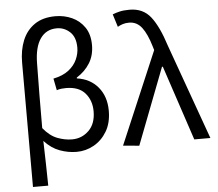

<svg xmlns="http://www.w3.org/2000/svg" viewBox="-63 -880 1310 1152"><g transform="rotate(-5 591.5 -304.5)"><path d="M89 200V-549Q89 -624 113 -682.5Q137 -741 186.5 -775Q236 -809 312 -809Q365 -809 411.5 -788Q458 -767 487 -724.5Q516 -682 516 -617Q516 -556 487.5 -509.5Q459 -463 408 -431V-426Q488 -415 535 -358.5Q582 -302 582 -216Q582 -143 551.5 -92Q521 -41 472.5 -14Q424 13 369 13Q318 13 267.5 -5.5Q217 -24 175 -70Q177 -1 178.5 65Q180 131 181 200ZM348 -64Q407 -64 449 -105Q491 -146 491 -221Q491 -286 453 -330Q415 -374 338 -374Q324 -374 310 -372.5Q296 -371 282 -366L268 -437Q326 -449 360.5 -476Q395 -503 411 -538.5Q427 -574 427 -610Q427 -673 393 -704.5Q359 -736 314 -736Q250 -736 214.5 -685Q179 -634 178 -537Q175 -342 175 -147Q215 -98 260 -81Q305 -64 348 -64Z M746 9 649 0 885 -555 878 -578Q856 -653 826 -692.5Q796 -732 749 -732Q727 -732 710.5 -726.5Q694 -721 680 -713L656 -790Q676 -798 699.5 -803.5Q723 -809 759 -809Q840 -809 886 -750Q932 -691 969 -574L1175 0H1078L928 -451H923Z"/></g></svg>

Font: Chocolate Classical Sans
Style: Regular
Weight: 400
Designer: 田海東、宇文滿月
Foundry: Moonlit Owen
Version: Version 1.001